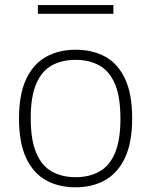

<svg xmlns="http://www.w3.org/2000/svg" viewBox="-20 -750 612 778"><path d="M286.5 9Q217.5 9 166 -19.8Q114.5 -48.5 85.8 -110Q57 -171.5 57 -270Q57 -367.5 85.8 -429Q114.5 -490.5 166.2 -519.5Q218 -548.5 286.5 -548.5Q355.5 -548.5 406.8 -520.2Q458 -492 486.8 -430.5Q515.5 -369 515.5 -270.5Q515.5 -173 486.8 -111.2Q458 -49.5 406.2 -20.2Q354.5 9 286.5 9ZM286.5 -32Q341.5 -32 382.5 -54.8Q423.5 -77.5 445.8 -129.8Q468 -182 468 -269Q468 -357.5 445.8 -409.8Q423.5 -462 382.5 -484.8Q341.5 -507.5 286.5 -507.5Q231 -507.5 190 -485Q149 -462.5 126.8 -410.5Q104.5 -358.5 104.5 -271.5Q104.5 -183 126.8 -130.5Q149 -78 190 -55Q231 -32 286.5 -32ZM133.5 -694V-729.5H439.5V-694Z"/></svg>

Font: Encode Sans SemiExpanded ExtraLight
Style: Regular
Weight: 250
Width: 6
Designer: Multiple Designers
Foundry: Impallari Type
Version: Version 3.002